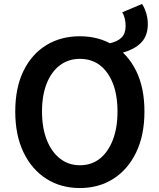

<svg xmlns="http://www.w3.org/2000/svg" viewBox="-20 -935 802 969"><path d="M598 -669 532 -716Q573 -725 593.5 -745.5Q614 -766 614 -804Q614 -824 609.5 -842Q605 -860 597 -873L697 -915Q709 -897 717.5 -870Q726 -843 726 -813Q726 -755 693 -720.5Q660 -686 598 -669ZM383 14Q287 14 213.5 -33Q140 -80 98.5 -166.5Q57 -253 57 -372Q57 -492 98.5 -577Q140 -662 213.5 -707Q287 -752 383 -752Q479 -752 552.5 -706.5Q626 -661 667.5 -576.5Q709 -492 709 -372Q709 -253 667.5 -166.5Q626 -80 552.5 -33Q479 14 383 14ZM383 -101Q442 -101 484 -134.5Q526 -168 549.5 -229Q573 -290 573 -372Q573 -455 549.5 -514.5Q526 -574 484 -606Q442 -638 383 -638Q326 -638 283 -606Q240 -574 216 -514.5Q192 -455 192 -372Q192 -290 216 -229Q240 -168 283 -134.5Q326 -101 383 -101Z"/></svg>

Font: Noto Sans SC SemiBold
Style: Regular
Weight: 600
Designer: Ryoko NISHIZUKA 西塚涼子 (kana, bopomofo & ideographs); Paul D. Hunt (Latin, Greek & Cyrillic); Sandoll Communications 산돌커뮤니
Foundry: Adobe
Version: Version 2.004-H2;hotconv 1.0.118;makeotfexe 2.5.65603